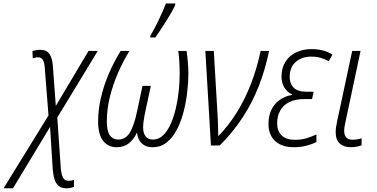

<svg xmlns="http://www.w3.org/2000/svg" viewBox="-127 -816 2112 1077"><path d="M-106.9 240.2 145 -168.5 124 -437Q121.6 -467.8 113 -481.2Q104.5 -494.6 86.4 -494.6Q78.6 -494.6 71.3 -492.9Q64 -491.2 57.1 -488.8L54.7 -528.3Q63 -532.2 74.2 -534.4Q85.4 -536.6 98.1 -536.6Q135.3 -536.6 150.9 -512.7Q166.5 -488.8 169.4 -447.8L186 -221.7L369.6 -530.3H421.4L194.3 -156.7L213.9 126Q217.3 163.1 226.6 180.7Q235.8 198.2 257.8 198.2Q266.6 198.2 274.2 196.5Q281.7 194.8 288.1 192.9L287.6 232.4Q279.3 235.4 269 237.8Q258.8 240.2 246.1 240.2Q219.7 240.2 203.6 228Q187.5 215.8 179.7 192.1Q171.9 168.5 168.9 135.3L153.8 -104L-54.2 240.2Z M527.3 9.8Q479 9.8 451.2 -26.4Q423.3 -62.5 423.3 -134.8Q423.3 -200.7 439.5 -269.5Q455.6 -338.4 484.4 -404.8Q513.2 -471.2 549.8 -530.3H599.1Q562.5 -470.7 533.7 -404.1Q504.9 -337.4 488.5 -269Q472.2 -200.7 472.2 -135.7Q472.2 -80.1 489.3 -56.6Q506.3 -33.2 536.6 -33.2Q576.7 -33.2 600.8 -71.5Q625 -109.9 641.6 -190.4L672.4 -334.5H719.2L688.5 -192.4Q684.1 -171.9 681.4 -155.5Q678.7 -139.2 677.2 -126.5Q675.8 -113.8 675.8 -102.1Q675.8 -68.8 689.9 -51Q704.1 -33.2 731.4 -33.2Q763.7 -33.2 788.6 -57.6Q813.5 -82 831.1 -122.1Q848.6 -162.1 859.9 -210.9Q871.1 -259.8 876 -309.3Q880.9 -358.9 880.9 -400.4Q880.9 -436 878.9 -470Q877 -503.9 873 -530.3H919.4Q923.3 -504.9 926.5 -470.7Q929.7 -436.5 929.7 -400.4Q929.7 -355 923.3 -300Q917 -245.1 903.3 -190.9Q889.6 -136.7 866.2 -91.1Q842.8 -45.4 809.1 -17.8Q775.4 9.8 728.5 9.8Q702.1 9.8 683.3 -0.7Q664.6 -11.2 654.1 -30Q643.6 -48.8 641.6 -73.2Q624 -34.7 596.4 -12.5Q568.8 9.8 527.3 9.8ZM715.8 -606 716.8 -615.7Q727.1 -633.3 739 -656Q751 -678.7 763.2 -703.9Q775.4 -729 785.9 -753.2Q796.4 -777.3 803.7 -796.4H856.4L855.5 -785.6Q848.1 -770 834.5 -746.3Q820.8 -722.7 804.2 -696Q787.6 -669.4 771.7 -645.8Q755.9 -622.1 744.6 -606Z M1056.2 0 1024.9 -530.3H1072.3L1094.7 -147.9Q1095.7 -122.1 1096.4 -98.1Q1097.2 -74.2 1097.2 -51.8Q1155.3 -111.3 1201.7 -186Q1248 -260.7 1281.5 -347.7Q1314.9 -434.6 1335 -530.3H1382.3Q1361.3 -426.8 1324.7 -333.3Q1288.1 -239.7 1233.6 -156.5Q1179.2 -73.2 1105.5 0Z M1520.5 9.8Q1473.1 9.8 1441.7 -7.1Q1410.2 -23.9 1394.5 -53Q1378.9 -82 1378.9 -120.1Q1378.9 -167 1395.8 -201.2Q1412.6 -235.4 1442.6 -256.1Q1472.7 -276.9 1511.7 -283.7L1512.2 -286.1Q1483.9 -298.3 1468 -325Q1452.1 -351.6 1452.1 -385.7Q1452.1 -435.5 1474.4 -470Q1496.6 -504.4 1534.7 -522.5Q1572.8 -540.5 1619.6 -540.5Q1656.2 -540.5 1685.1 -532.7Q1713.9 -524.9 1737.8 -510.3L1716.8 -472.2Q1699.2 -483.4 1673.8 -491Q1648.4 -498.5 1619.6 -498.5Q1566.4 -498.5 1532.2 -469Q1498 -439.5 1498 -383.8Q1498 -346.2 1520.8 -323.7Q1543.5 -301.3 1594.2 -301.3H1632.3L1623.5 -260.3H1579.6Q1529.8 -260.3 1495.8 -243.4Q1461.9 -226.6 1444.8 -195.8Q1427.7 -165 1427.7 -125Q1427.7 -81.5 1452.6 -56.6Q1477.5 -31.7 1527.3 -31.7Q1561.5 -31.7 1590.6 -40Q1619.6 -48.3 1647.9 -62V-19Q1625.5 -7.8 1592.8 1Q1560.1 9.8 1520.5 9.8Z M1841.8 9.8Q1801.3 9.8 1778.6 -11.2Q1755.9 -32.2 1755.9 -75.2Q1755.9 -87.4 1758.1 -102.5Q1760.3 -117.7 1764.2 -136.2L1848.6 -530.3H1895.5L1811.5 -134.8Q1807.6 -119.6 1805.7 -106.4Q1803.7 -93.3 1803.7 -82Q1803.7 -57.6 1815.4 -44.9Q1827.1 -32.2 1851.1 -32.2Q1864.3 -32.2 1877 -34.4Q1889.6 -36.6 1901.4 -40.5V-1Q1890.6 3.4 1874 6.6Q1857.4 9.8 1841.8 9.8Z"/></svg>

Font: Open Sans SemiCondensed Light
Style: Italic
Weight: 300
Width: 4
Italic angle: -12°
Designer: Monotype Design Team
Foundry: Monotype Imaging Inc.
Version: Version 3.000